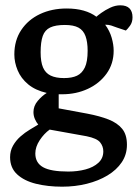

<svg xmlns="http://www.w3.org/2000/svg" viewBox="-20 -537 519 723"><path d="M214 166Q160 166 115.5 155Q71 144 44.5 119.5Q18 95 18 55Q18 31 29 11.5Q40 -8 57 -23Q74 -38 92.5 -49Q111 -60 124 -68Q117 -76 111.5 -88.5Q106 -101 106 -115Q106 -138 122 -157Q138 -176 156 -187Q113 -197 86 -219.5Q59 -242 46.5 -272Q34 -302 34 -332Q34 -385 60 -424Q86 -463 130.5 -484Q175 -505 231 -505Q267 -505 295 -497Q323 -489 343 -474Q347 -478 361.5 -488.5Q376 -499 395 -508Q414 -517 433 -517Q456 -517 467.5 -505.5Q479 -494 479 -472Q479 -453 469.5 -440Q460 -427 454 -422L421 -433Q408 -438 398.5 -441Q389 -444 376 -444Q393 -421 400.5 -395Q408 -369 408 -346Q408 -297 381.5 -260Q355 -223 311 -202.5Q267 -182 214 -182H201V-129L309 -109Q356 -100 389 -87Q422 -74 440 -52Q458 -30 458 8Q458 45 438.5 74Q419 103 385 123.5Q351 144 307 155Q263 166 214 166ZM237 109Q272 109 302 101Q332 93 350.5 76Q369 59 369 33Q369 14 357 -1Q345 -16 306 -24L167 -49Q146 -34 129.5 -9Q113 16 113 41Q113 76 142 92.5Q171 109 237 109ZM221 -243Q251 -243 270 -252Q289 -261 299.5 -283Q310 -305 310 -346Q310 -379 302 -401Q294 -423 275.5 -433Q257 -443 224 -443Q189 -443 169 -433.5Q149 -424 141 -401.5Q133 -379 133 -340Q133 -304 142 -283Q151 -262 170.5 -252.5Q190 -243 221 -243Z"/></svg>

Font: Faustina Medium
Style: Regular
Weight: 500
Designer: Alfonso Garcia
Foundry: http://www.omnibus-type.com
Version: Version 1.200